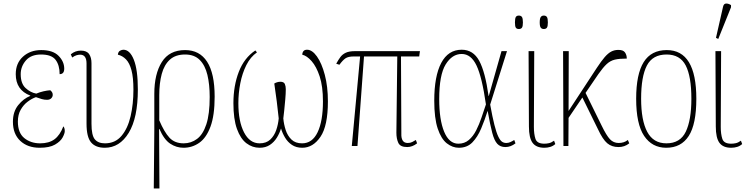

<svg xmlns="http://www.w3.org/2000/svg" viewBox="-20 -825 4221 1085"><path d="M204 10Q136 10 94.5 -29Q53 -68 53 -137Q53 -194 83 -231Q113 -268 151 -283V-285Q69 -316 69 -406Q69 -468 110 -505Q151 -542 213 -542Q279 -542 311 -509.5Q343 -477 343 -437Q343 -406 317 -406Q317 -457 294 -487Q271 -517 212 -517Q155 -517 126 -483Q97 -449 97 -406Q97 -353 124.5 -327.5Q152 -302 185 -296Q204 -304 225.5 -309Q247 -314 264 -315Q269 -311 273.5 -305Q278 -299 278 -289Q278 -278 269.5 -269.5Q261 -261 246 -261Q230 -261 216.5 -265Q203 -269 183 -276Q160 -268 136.5 -250.5Q113 -233 97 -205Q81 -177 81 -138Q81 -74 117.5 -44.5Q154 -15 207 -15Q257 -15 288 -38Q319 -61 338 -111Q341 -108 343.5 -101.5Q346 -95 346 -84Q346 -71 334 -48.5Q322 -26 291 -8Q260 10 204 10Z M572 10Q520 10 494.5 -20.5Q469 -51 469 -126V-466Q469 -516 433 -516Q424 -516 413 -513Q402 -510 388 -500L380 -518Q405 -539 437 -539Q470 -539 483.5 -519.5Q497 -500 497 -468V-126Q497 -60 516 -37.5Q535 -15 573 -15Q631 -15 666.5 -57Q702 -99 718 -168Q734 -237 734 -318Q734 -387 723 -428Q712 -469 692 -489.5Q672 -510 646 -516Q648 -533 658.5 -538.5Q669 -544 677 -544Q714 -544 736.5 -487Q759 -430 759 -319Q759 -159 707.5 -74.5Q656 10 572 10Z M849 240 852 -88V-295Q852 -407 894.5 -474.5Q937 -542 1026 -542Q1108 -542 1150.5 -476Q1193 -410 1193 -279Q1193 -173 1169.5 -109.5Q1146 -46 1106 -18Q1066 10 1017 10Q977 10 942 -13Q907 -36 881 -96H879L881 240ZM1018 -15Q1060 -15 1093.5 -40Q1127 -65 1146 -122.5Q1165 -180 1165 -277Q1165 -348 1152 -402Q1139 -456 1108.5 -486.5Q1078 -517 1026 -517Q972 -517 940 -488Q908 -459 894 -407Q880 -355 880 -287V-145Q908 -79 937.5 -47Q967 -15 1018 -15Z M1447 10Q1406 10 1372.5 -15.5Q1339 -41 1319 -96.5Q1299 -152 1299 -242Q1299 -340 1329.5 -419Q1360 -498 1423 -540L1432 -529Q1395 -503 1372 -457Q1349 -411 1338 -354.5Q1327 -298 1327 -242Q1327 -139 1359 -77Q1391 -15 1447 -15Q1485 -15 1507.5 -36.5Q1530 -58 1541 -90Q1552 -122 1555 -156Q1550 -203 1544 -252Q1538 -301 1530 -353Q1536 -357 1545.5 -360Q1555 -363 1564 -363Q1584 -363 1589.5 -350.5Q1595 -338 1595 -321Q1595 -296 1592 -262.5Q1589 -229 1586 -199.5Q1583 -170 1581 -156Q1584 -122 1594.5 -90Q1605 -58 1627 -36.5Q1649 -15 1687 -15Q1745 -15 1775 -78Q1805 -141 1805 -252Q1805 -337 1786.5 -393Q1768 -449 1741 -479.5Q1714 -510 1688 -516Q1690 -544 1715 -544Q1744 -544 1771 -506Q1798 -468 1815.5 -402Q1833 -336 1833 -252Q1833 -114 1791 -52Q1749 10 1688 10Q1654 10 1630 -6Q1606 -22 1591 -47Q1576 -72 1568 -99Q1560 -72 1544.5 -47Q1529 -22 1505 -6Q1481 10 1447 10Z M1968 0 2015 -506H1980Q1948 -506 1932.5 -495.5Q1917 -485 1898 -459L1880 -465Q1892 -487 1903.5 -502.5Q1915 -518 1934 -527Q1953 -536 1986 -536H2353L2349 -506H2246L2248 -69Q2247 -45 2255.5 -31Q2264 -17 2284 -17Q2299 -17 2309.5 -22.5Q2320 -28 2330 -34L2337 -15Q2310 6 2281 6Q2242 6 2231 -17.5Q2220 -41 2220 -75L2225 -506H2037L2000 0Z M2573 10Q2537 10 2505 -15Q2473 -40 2453.5 -98.5Q2434 -157 2434 -256Q2434 -395 2473.5 -469.5Q2513 -544 2589 -544Q2654 -544 2688 -481.5Q2722 -419 2741 -282H2742L2814 -536H2845L2750 -234Q2763 -162 2774 -119Q2785 -76 2795.5 -54Q2806 -32 2816.5 -24.5Q2827 -17 2841 -17Q2853 -17 2864 -22Q2875 -27 2886 -34L2893 -15Q2866 6 2836 6Q2807 6 2790 -12.5Q2773 -31 2761.5 -75Q2750 -119 2736 -197H2735Q2719 -146 2699 -98.5Q2679 -51 2649.5 -20.5Q2620 10 2573 10ZM2570 -13Q2605 -13 2629.5 -34Q2654 -55 2671 -88.5Q2688 -122 2701 -160.5Q2714 -199 2726 -235Q2704 -389 2673 -454.5Q2642 -520 2589 -520Q2535 -520 2498.5 -461Q2462 -402 2462 -265Q2462 -148 2490 -80.5Q2518 -13 2570 -13Z M3056 10Q3010 10 2989.5 -18Q2969 -46 2969 -110L2967 -536H2999L2997 -108Q2997 -67 3006 -40Q3015 -13 3056 -13Q3069 -13 3082.5 -16Q3096 -19 3111 -30L3118 -11Q3106 0 3090 5Q3074 10 3056 10ZM3053 -661Q3042 -661 3036 -668.5Q3030 -676 3030 -698Q3030 -721 3036 -729Q3042 -737 3053 -737Q3065 -737 3070.5 -729Q3076 -721 3076 -698Q3076 -676 3070.5 -668.5Q3065 -661 3053 -661ZM2912 -661Q2900 -661 2895 -668.5Q2890 -676 2890 -698Q2890 -721 2895 -729Q2900 -737 2912 -737Q2924 -737 2929.5 -729Q2935 -721 2935 -698Q2935 -676 2929.5 -668.5Q2924 -661 2912 -661Z M3164 0 3162 -536H3194L3193 -198L3353 -442Q3378 -480 3397 -502Q3416 -524 3434 -533.5Q3452 -543 3475 -543Q3502 -543 3512 -528.5Q3522 -514 3522 -494Q3480 -494 3454.5 -488Q3429 -482 3408.5 -463Q3388 -444 3362 -407L3289 -300L3379 -117Q3407 -59 3427 -38Q3447 -17 3476 -17Q3507 -17 3528 -34L3536 -15Q3522 -4 3507 1Q3492 6 3475 6Q3437 6 3411.5 -15.5Q3386 -37 3359 -95L3271 -274L3193 -159L3192 0Z M3745 10Q3665 10 3620 -57Q3575 -124 3575 -267Q3575 -406 3617.5 -474Q3660 -542 3748 -542Q3915 -542 3915 -267Q3915 -123 3872 -56.5Q3829 10 3745 10ZM3746 -15Q3824 -15 3855.5 -81Q3887 -147 3887 -267Q3887 -393 3855 -455Q3823 -517 3747 -517Q3668 -517 3635.5 -454.5Q3603 -392 3603 -267Q3603 -145 3637.5 -80Q3672 -15 3746 -15Z M4112 10Q4066 10 4045.5 -18Q4025 -46 4025 -110L4023 -536H4055L4053 -108Q4053 -67 4062 -40Q4071 -13 4112 -13Q4125 -13 4138.5 -16Q4152 -19 4167 -30L4174 -11Q4162 0 4146 5Q4130 10 4112 10ZM4039 -605 4026 -611 4066 -787Q4070 -805 4084 -805Q4098 -805 4111 -796V-784Z"/></svg>

Font: Noto Serif Condensed Thin
Style: Regular
Weight: 100
Width: 3
Designer: Monotype Design Team
Foundry: Monotype Imaging Inc.
Version: Version 2.013; ttfautohint (v1.8.4.7-5d5b)